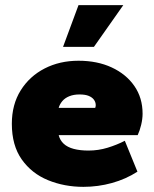

<svg xmlns="http://www.w3.org/2000/svg" viewBox="-20 -716 600 746"><path d="M304 10Q230 10 166.5 -16Q103 -42 64.5 -96.5Q26 -151 26 -235Q26 -310 60.5 -365Q95 -420 153.5 -450Q212 -480 285 -480Q358 -480 414 -454Q470 -428 502 -382Q534 -336 534 -274Q534 -254 528.5 -231Q523 -208 515 -191H208Q213 -171 227.5 -157.5Q242 -144 266.5 -137.5Q291 -131 324 -131Q362 -131 398 -142Q434 -153 465 -169L514 -49Q469 -20 415 -5Q361 10 304 10ZM208 -297H350Q351 -300 351.5 -302.5Q352 -305 352 -307Q352 -319 345 -328.5Q338 -338 324.5 -343.5Q311 -349 289 -349Q266 -349 249 -342Q232 -335 222 -323Q212 -311 208 -297ZM225 -534 285 -696H459L345 -534Z"/></svg>

Font: Gantari Black
Style: Regular
Weight: 900
Version: Version 1.000